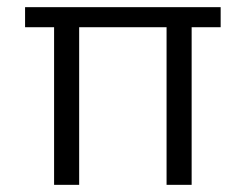

<svg xmlns="http://www.w3.org/2000/svg" viewBox="-20 -516 686 536"><path d="M131 0V-440H50V-496H596V-440H515V0H445V-440H201V0Z"/></svg>

Font: DM Sans 24pt Light
Style: Regular
Weight: 300
Designer: Colophon Foundry, Jonny Pinhorn
Foundry: Colophon Foundry
Version: Version 4.004;gftools[0.9.30]